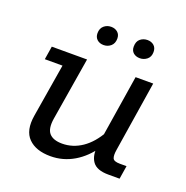

<svg xmlns="http://www.w3.org/2000/svg" viewBox="-106 -647 730 755"><g transform="rotate(20 259.0 -270.0)"><path d="M183 10Q121.8 10 90.4 -21.7Q58.9 -53.4 69.5 -118.1L106.3 -341H32.3L41.2 -396.7H188.8L145.6 -134Q138.5 -90 155 -71.1Q171.5 -52.2 209.4 -52.2Q253.8 -52.2 292.3 -78.4Q330.7 -104.6 359.2 -155.9L348.4 -122L391.9 -396.7H465.6L419.3 -102.5Q415.3 -78.2 420.1 -66.9Q424.9 -55.6 450 -55.6H478.1L469.2 0H422Q373.2 0 355.5 -25.1Q337.8 -50.2 343.8 -92.1L346.2 -109.3L359 -92.7Q325.8 -43.3 280.6 -16.7Q235.4 10 183 10ZM230 -472.2Q213.3 -472.2 202.6 -481.8Q191.9 -491.5 191.9 -508.1Q191.9 -528.2 204.5 -539.1Q217.1 -550 234.4 -550Q251 -550 261.8 -540.5Q272.6 -531.1 272.6 -514.5Q272.6 -494.3 260 -483.2Q247.3 -472.2 230 -472.2ZM381.9 -472.2Q365.2 -472.2 354.5 -481.3Q343.8 -490.5 343.8 -507.1Q343.8 -529.2 356.6 -539.6Q369.4 -550 386.4 -550Q402.9 -550 413.7 -540.5Q424.5 -531.1 424.5 -513.5Q424.5 -493.3 411.4 -482.7Q398.2 -472.2 381.9 -472.2Z"/></g></svg>

Font: Rokkitt SemiBold
Style: Italic
Weight: 600
Italic angle: -9°
Designer: Vernon Adams
Foundry: Vernon Adams
Version: Version 3.103